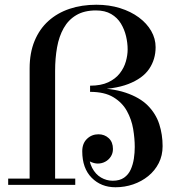

<svg xmlns="http://www.w3.org/2000/svg" viewBox="-20 -780 746 810"><path d="M105 0V-491Q105 -557 125.8 -607.2Q146.5 -657.5 184.2 -691.5Q222 -725.5 273.5 -742.8Q325 -760 386.5 -760Q440.5 -760 486.2 -745.8Q532 -731.5 565.8 -706.5Q599.5 -681.5 618 -649.2Q636.5 -617 636.5 -581Q636.5 -529.5 609.2 -489.2Q582 -449 521.2 -425.5Q460.5 -402 360 -402V-418.5Q406 -418.5 436.8 -433Q467.5 -447.5 485.5 -470.8Q503.5 -494 511 -520.8Q518.5 -547.5 518.5 -571.5Q518.5 -598.5 511.8 -627.2Q505 -656 490 -680.8Q475 -705.5 449 -720.8Q423 -736 385 -736Q335.5 -736 302 -716.2Q268.5 -696.5 248.8 -661.5Q229 -626.5 220.8 -580.5Q212.5 -534.5 212.5 -481V0ZM14.5 0V-26.5H297.5V0ZM467 10Q406.5 10 366.8 -30Q327 -70 327 -142Q327 -175 347 -194.2Q367 -213.5 395.5 -213.5Q421 -213.5 438.8 -197Q456.5 -180.5 456.5 -151.5Q456.5 -133.5 447.5 -119.5Q438.5 -105.5 424 -97.8Q409.5 -90 392.5 -90Q380 -90 365.2 -96Q350.5 -102 339.5 -113.8Q328.5 -125.5 328 -142H354Q354 -100 368.5 -72.2Q383 -44.5 406.2 -31Q429.5 -17.5 455.5 -17.5Q485 -17.5 503.5 -30.5Q522 -43.5 531.5 -64.8Q541 -86 544.8 -111Q548.5 -136 548.5 -160Q548.5 -195.5 541.8 -235.8Q535 -276 515.5 -311.5Q496 -347 458.5 -369.8Q421 -392.5 360 -392.5V-409Q450.5 -409 510 -389Q569.5 -369 603.5 -334.8Q637.5 -300.5 651.8 -256.5Q666 -212.5 666 -163.5Q666 -124 649.8 -92Q633.5 -60 605.5 -37.2Q577.5 -14.5 541.8 -2.2Q506 10 467 10Z"/></svg>

Font: Bodoni Moda SC 9pt Medium
Style: Regular
Weight: 500
Designer: Owen Earl
Foundry: indestructible type
Version: Version 2.005